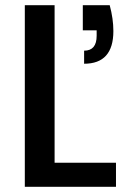

<svg xmlns="http://www.w3.org/2000/svg" viewBox="-20 -715 503 735"><path d="M189 -92H424V0H75V-695H189ZM400 -695Q414 -643 414 -596Q414 -471 302 -471V-521Q350 -521 350 -578V-599H297V-695Z"/></svg>

Font: MSTAGE Medium
Style: Regular
Weight: 500
Designer: Ninad Kale (Devanagari), Jonny Pinhorn (Latin)
Foundry: Indian Type Foundry
Version: 4.004